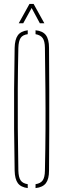

<svg xmlns="http://www.w3.org/2000/svg" viewBox="-20 -959 324 983"><path d="M122 4Q86.5 -0.5 71.2 -21.5Q56 -42.5 55 -85Q53 -197.5 52.2 -298.5Q51.5 -399.5 52.2 -500.5Q53 -601.5 55 -714Q56 -757 71.2 -778.2Q86.5 -799.5 122 -804V-784Q96 -780.5 85.5 -764.5Q75 -748.5 74 -714Q71.5 -604 71 -503.8Q70.5 -403.5 71.2 -301.5Q72 -199.5 74 -85Q75 -51.5 85.5 -35.8Q96 -20 122 -16ZM162 4V-16Q188 -20 198.8 -35.8Q209.5 -51.5 210 -85Q212.5 -199.5 213 -301.5Q213.5 -403.5 212.5 -503.8Q211.5 -604 210 -714Q209.5 -748.5 198.5 -764Q187.5 -779.5 162 -784V-804Q199 -800.5 215 -779Q231 -757.5 231 -714Q232 -601.5 232.2 -500.5Q232.5 -399.5 232.2 -298.5Q232 -197.5 231 -85Q231 -42.5 215 -21.2Q199 0 162 4ZM76 -840 131 -939H152L207 -840H184L142 -918L99 -840Z"/></svg>

Font: Big Shoulders Stencil Display Thin
Style: Regular
Weight: 100
Designer: Patric King
Foundry: XO Type Co
Version: Version 1.000